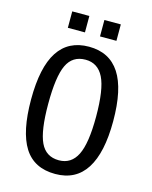

<svg xmlns="http://www.w3.org/2000/svg" viewBox="-130 -959 838 1059"><g transform="rotate(15 289.0 -429.5)"><path d="M148.4 -875H246.1V-781.2H148.4ZM332 -875H425.8V-781.2H332ZM425.8 -347.7Q425.8 -503.9 392.6 -570.3Q359.4 -636.7 289.1 -636.7Q214.8 -636.7 183.6 -570.3Q152.3 -503.9 152.3 -347.7Q152.3 -195.3 183.6 -128.9Q214.8 -62.5 289.1 -62.5Q359.4 -62.5 392.6 -128.9Q425.8 -195.3 425.8 -347.7ZM523.4 -347.7Q523.4 -168 464.8 -76.2Q406.2 15.6 289.1 15.6Q168 15.6 111.3 -74.2Q54.7 -164.1 54.7 -347.7Q54.7 -531.2 113.3 -621.1Q171.9 -710.9 289.1 -710.9Q406.2 -710.9 464.8 -621.1Q523.4 -531.2 523.4 -347.7Z"/></g></svg>

Font: 和音 by 宁静之雨，公众号njzyshare
Style: Regular
Weight: 400
Designer: Steve Matteson
Foundry: Ascender Corporation
Version: Version 6.00;June 8, 2018;FontCreator 11.0.0.2388 32-bit